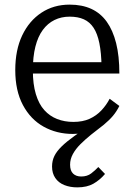

<svg xmlns="http://www.w3.org/2000/svg" viewBox="-20 -567 579 830"><path d="M380 -32V-3Q361 4 340 8Q319 12 295 12Q225 12 168.5 -19.5Q112 -51 79 -113Q46 -175 46 -264Q46 -351 76 -414Q106 -477 159 -512Q212 -547 281 -547Q335 -547 375 -528.5Q415 -510 441.5 -473Q468 -436 482 -380.5Q496 -325 496 -249H98V-298H441L419 -279Q418 -339 409.5 -380.5Q401 -422 384.5 -447Q368 -472 342.5 -483.5Q317 -495 281 -495Q245 -495 215.5 -480.5Q186 -466 165 -437.5Q144 -409 133 -365.5Q122 -322 122 -263Q122 -203 135 -160Q148 -117 171.5 -91Q195 -65 227 -52.5Q259 -40 297 -40Q338 -40 367.5 -53.5Q397 -67 418.5 -90Q440 -113 454 -140L496 -109Q484 -85 468.5 -66.5Q453 -48 429 -28Q400 -6 374 15Q348 36 327.5 56.5Q307 77 295 99Q283 121 283 145Q283 171 296 183.5Q309 196 331 196Q357 196 374.5 182.5Q392 169 405 155L434 185Q412 211 384 227Q356 243 314 243Q283 243 258 233Q233 223 219 202.5Q205 182 205 153Q205 128 215 107.5Q225 87 246.5 66Q268 45 301.5 21Q335 -3 380 -32Z"/></svg>

Font: Roboto Serif SemiCondensed Light
Style: Regular
Weight: 300
Width: 4
Designer: Greg Gazdowicz
Foundry: Commercial Type
Version: Version 1.007